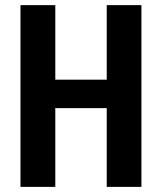

<svg xmlns="http://www.w3.org/2000/svg" viewBox="-20 -731 640 751"><path d="M533.2 0H397.5V-308.1H196.3V0H60.1V-710.9H196.3V-419.4H397.5V-710.9H533.2Z"/></svg>

Font: Roboto Mono
Style: Bold
Weight: 700
Designer: Google
Version: Version 2.000985; 2015; ttfautohint (v1.3)